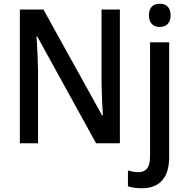

<svg xmlns="http://www.w3.org/2000/svg" viewBox="-20 -765 999 1025"><path d="M775 -683C775 -641 799 -621 833 -621C866 -621 891 -641 891 -683C891 -726 867 -745 833 -745C798 -745 775 -726 775 -683ZM620 0V-714H522V-325C523 -270 526 -198 529 -149H525L212 -714H86V0H183V-390C182 -450 179 -514 175 -570H179L493 0ZM736 240C837 240 883 179 883 74V-539H781V71C781 133 757 154 719 154C698 154 681 150 663 145V229C681 236 707 240 736 240Z"/></svg>

Font: Noto Sans SemiCondensed Medium
Style: Regular
Weight: 500
Width: 4
Designer: Monotype Design Team
Foundry: Monotype Imaging Inc.
Version: Version 2.013